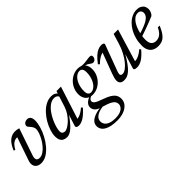

<svg xmlns="http://www.w3.org/2000/svg" viewBox="39 -1124 2076 2076"><g transform="rotate(-45 1077.5 -85.5)"><path d="M425.5 -365.5Q425.5 -324 411 -273.8Q396.5 -223.5 370.2 -173.5Q344 -123.5 309 -82Q274 -40.5 233 -15.2Q192 10 147.5 10Q108 10 84.5 -10.5Q61 -31 61 -66Q61 -85.5 68.5 -107L160 -373Q158 -373 156.2 -373Q154.5 -373 152.5 -373Q134.5 -373 117.5 -366Q100.5 -359 83.5 -341.2Q66.5 -323.5 48.5 -291L30.5 -298.5Q46.5 -338 64.8 -364.5Q83 -391 103 -406.5Q123 -422 144 -428.8Q165 -435.5 186 -435.5Q196 -435.5 205.8 -434.2Q215.5 -433 225.2 -431Q235 -429 244 -426L138.5 -116.5Q135 -106.5 133.2 -97.8Q131.5 -89 131.5 -82Q131.5 -62 142.8 -52.5Q154 -43 174 -43Q202.5 -43 230.5 -61.2Q258.5 -79.5 283.2 -108.5Q308 -137.5 327 -171.2Q346 -205 357 -236.5Q368 -268 368 -290.5Q368 -307.5 360 -322.2Q352 -337 341.8 -349.2Q331.5 -361.5 323.5 -370.5Q315.5 -379.5 315.5 -385Q315.5 -411 332.8 -423.5Q350 -436 370 -436Q397 -436 411.2 -417.8Q425.5 -399.5 425.5 -365.5Z M686.5 -22.5 738.5 -183.5H751.5Q714 -128 684 -90.8Q654 -53.5 629.2 -31.8Q604.5 -10 583.8 -0.8Q563 8.5 543.5 8.5Q516.5 8.5 496.5 -1.5Q476.5 -11.5 465.5 -33.2Q454.5 -55 454.5 -90Q454.5 -127.5 469 -172.8Q483.5 -218 509.2 -262.8Q535 -307.5 569.8 -345Q604.5 -382.5 645.8 -405Q687 -427.5 731.5 -427.5Q760.5 -427.5 779.2 -417.5Q798 -407.5 813.5 -387L793.5 -360Q789.5 -372 776 -381.8Q762.5 -391.5 741 -391.5Q705 -391.5 673 -369Q641 -346.5 614.5 -310.5Q588 -274.5 568.8 -233.8Q549.5 -193 539 -155.8Q528.5 -118.5 528.5 -94Q528.5 -72.5 540.5 -62Q552.5 -51.5 571 -51.5Q587.5 -51.5 613 -66Q638.5 -80.5 666 -106.2Q693.5 -132 717.2 -167.2Q741 -202.5 754.5 -243.5L813 -426H873.5H881L755.5 -35.5L747 -54.5Q763.5 -52 784.8 -58.5Q806 -65 829.2 -79.2Q852.5 -93.5 874.5 -113.5L888.5 -97.5Q834.5 -37.5 795.2 -13.8Q756 10 722.5 10Q701 10 691.2 1Q681.5 -8 686.5 -22.5Z M1313 -362.5Q1302.5 -362.5 1294.8 -367Q1287 -371.5 1278.5 -378Q1270 -384.5 1258.5 -391Q1247 -397.5 1229.8 -402Q1212.5 -406.5 1186.5 -406.5L1175 -430Q1213.5 -424 1240.8 -426Q1268 -428 1289.2 -432Q1310.5 -436 1331 -436Q1344 -436 1350.5 -430Q1357 -424 1357 -412Q1357 -400.5 1353.2 -391.5Q1349.5 -382.5 1343.2 -376Q1337 -369.5 1329.2 -366Q1321.5 -362.5 1313 -362.5ZM1069 -151Q1086.5 -151 1103.5 -160Q1120.5 -169 1135.8 -185.8Q1151 -202.5 1162.5 -225.8Q1174 -249 1180.8 -277.5Q1187.5 -306 1187.5 -339Q1187.5 -374 1175.2 -389.5Q1163 -405 1141 -405Q1123.5 -405 1106.5 -396Q1089.5 -387 1074.2 -370.2Q1059 -353.5 1047.5 -330.2Q1036 -307 1029.2 -278.5Q1022.5 -250 1022.5 -217Q1022.5 -182 1034.8 -166.5Q1047 -151 1069 -151ZM1147 -436Q1181.5 -436 1205.5 -421.5Q1229.5 -407 1242.2 -381.2Q1255 -355.5 1255 -320.5Q1255 -280.5 1239.8 -244.2Q1224.5 -208 1197.8 -180Q1171 -152 1136.5 -136Q1102 -120 1063 -120Q1028.5 -120 1004.5 -134.5Q980.5 -149 967.8 -175Q955 -201 955 -235.5Q955 -275.5 970.2 -311.8Q985.5 -348 1012.2 -376Q1039 -404 1073.5 -420Q1108 -436 1147 -436ZM1055 265Q1007.5 265 969.8 257.5Q932 250 905.5 235.2Q879 220.5 865 198.8Q851 177 851 149Q851 117 872 93.5Q893 70 934.2 54.5Q975.5 39 1037 31.5H1079.5V43.5Q1042.5 45 1012.2 52.5Q982 60 960.2 72.5Q938.5 85 927 102.2Q915.5 119.5 915.5 140.5Q915.5 169 931.5 189.8Q947.5 210.5 978.8 222Q1010 233.5 1055.5 233.5Q1102 233.5 1131.8 221.5Q1161.5 209.5 1176 190.2Q1190.5 171 1190.5 149.5Q1190.5 129 1180.5 113.5Q1170.5 98 1150.2 86Q1130 74 1099.8 63.2Q1069.5 52.5 1029.5 41Q994.5 31 976 16.5Q957.5 2 950.8 -14.2Q944 -30.5 944 -46.5Q944 -67 955.8 -84.5Q967.5 -102 990 -116Q1012.5 -130 1043.5 -139L1065.5 -128.5Q1034 -123.5 1017.8 -110Q1001.5 -96.5 1001.5 -80.5Q1001.5 -72.5 1005.2 -64.8Q1009 -57 1019 -49Q1029 -41 1048 -32.2Q1067 -23.5 1097 -13Q1157 7.5 1190.8 28.8Q1224.5 50 1238 74Q1251.5 98 1251.5 128.5Q1251.5 158 1237.8 183Q1224 208 1198.2 226.2Q1172.5 244.5 1136.2 254.8Q1100 265 1055 265Z M1571 -17.5 1625.5 -194.5H1629Q1592 -130 1562.2 -89.5Q1532.5 -49 1507.5 -27.5Q1482.5 -6 1460.5 2Q1438.5 10 1416.5 10Q1382 10 1366.5 -5.5Q1351 -21 1351 -47.5Q1351 -63.5 1356.2 -85Q1361.5 -106.5 1372 -134L1468 -390.5L1481 -370Q1464 -371 1441.8 -362.8Q1419.5 -354.5 1396 -338.2Q1372.5 -322 1350.5 -299L1334 -314Q1369 -361 1398.8 -387.5Q1428.5 -414 1455 -425Q1481.5 -436 1505.5 -436Q1526.5 -436 1536.2 -428.8Q1546 -421.5 1541 -408.5L1430 -110Q1426.5 -99.5 1424.2 -90.8Q1422 -82 1422 -75Q1422 -63.5 1429 -57.2Q1436 -51 1452 -51Q1473 -51 1500.2 -70.2Q1527.5 -89.5 1555.8 -124.2Q1584 -159 1609.2 -206.2Q1634.5 -253.5 1651.5 -309.5L1687 -426H1754.5L1637.5 -40L1638 -54.5Q1654.5 -52.5 1675.8 -59Q1697 -65.5 1720.2 -79.5Q1743.5 -93.5 1765.5 -113.5L1779.5 -97.5Q1726.5 -35.5 1686.8 -12.8Q1647 10 1613.5 10Q1586 10 1576.5 3.2Q1567 -3.5 1571 -17.5Z M2032.5 -402.5Q2003 -402.5 1979.5 -385Q1956 -367.5 1938.2 -338.5Q1920.5 -309.5 1908.8 -274.8Q1897 -240 1891 -205Q1885 -170 1885 -141Q1885 -89.5 1905.5 -68Q1926 -46.5 1959 -46.5Q1981.5 -46.5 2001.2 -54.5Q2021 -62.5 2039.2 -82.2Q2057.5 -102 2075 -138H2103Q2078.5 -81 2054.2 -48.8Q2030 -16.5 2001.8 -3.2Q1973.5 10 1936 10Q1898.5 10 1870.8 -4.8Q1843 -19.5 1827.8 -48.5Q1812.5 -77.5 1812.5 -120Q1812.5 -172.5 1824.8 -220Q1837 -267.5 1859.2 -306.8Q1881.5 -346 1910.8 -375Q1940 -404 1974.5 -420Q2009 -436 2045.5 -436Q2080.5 -436 2102.5 -423.8Q2124.5 -411.5 2134.8 -391.8Q2145 -372 2145 -349.5Q2145 -328 2135.8 -306.8Q2126.5 -285.5 2112 -273.5Q2083 -261.5 2054 -250Q2025 -238.5 1995.8 -227.8Q1966.5 -217 1937.2 -206.8Q1908 -196.5 1878.5 -187L1880 -223Q1928 -236.5 1962.5 -250Q1997 -263.5 2019.8 -276.5Q2042.5 -289.5 2055.5 -302.8Q2068.5 -316 2074 -329.2Q2079.5 -342.5 2079.5 -356Q2079.5 -370 2074 -380.2Q2068.5 -390.5 2058.2 -396.5Q2048 -402.5 2032.5 -402.5Z"/></g></svg>

Font: Newsreader Text
Style: Italic
Weight: 400
Italic angle: -17°
Designer: Hugues Gentile
Foundry: Production Type
Version: Version 1.001